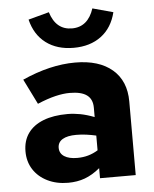

<svg xmlns="http://www.w3.org/2000/svg" viewBox="-54 -803 687 857"><g transform="rotate(-5 289.5 -375.0)"><path d="M217 8Q165 8 124.5 -12Q84 -32 61.5 -67Q39 -102 39 -148Q39 -196 63 -229.5Q87 -263 132 -280.5Q177 -298 240 -298Q268 -298 297 -292.5Q326 -287 360 -274V-316Q360 -354 335 -372.5Q310 -391 258 -391Q229 -391 193.5 -382.5Q158 -374 113 -355L57 -468Q182 -524 294 -524Q401 -524 460.5 -473Q520 -422 520 -330V0H360V-45Q326 -17 292 -4.5Q258 8 217 8ZM188 -151Q188 -126 209 -112.5Q230 -99 267 -99Q293 -99 316 -105.5Q339 -112 360 -125V-191Q338 -196 316 -199Q294 -202 271 -202Q231 -202 209.5 -189Q188 -176 188 -151ZM294 -590Q220 -590 170.5 -627Q121 -664 104 -733L197 -758Q222 -677 294 -677Q330 -677 354.5 -697.5Q379 -718 392 -758L484 -733Q467 -664 417.5 -627Q368 -590 294 -590Z"/></g></svg>

Font: Red Hat Text VF
Style: Regular
Weight: 300
Designer: Pentagram, MCKL
Foundry: Pentagram, MCKL
Version: Version 1.023